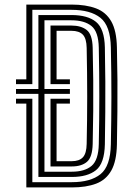

<svg xmlns="http://www.w3.org/2000/svg" viewBox="-20 -820 577 840"><path d="M95.2 0V-366.8H50V-388H121.5V-23H294Q376.5 -23 419.9 -58.1Q463.2 -93.2 465 -188.5Q467.2 -293.5 467.4 -396.5Q467.5 -499.5 465 -612.2Q463.2 -707.2 419.4 -742.1Q375.5 -777 292.5 -777H121.5V-451.8H50V-473H95.2V-800H292.5Q356.2 -800 400.1 -783.4Q444 -766.8 467 -726.1Q490 -685.5 491.5 -613Q493.2 -538 493.8 -469.8Q494.2 -401.5 493.6 -332.8Q493 -264 491.5 -187.8Q490 -115 467.1 -74.1Q444.2 -33.2 400.8 -16.6Q357.2 0 294 0ZM148 -45.8V-409.2H50V-430.5H148V-754.2H292.5Q363.5 -754.2 400.2 -724.2Q437 -694.2 438.8 -612.2Q440.2 -529.2 440.8 -462Q441.2 -394.8 440.6 -329.8Q440 -264.8 438.8 -188.5Q437 -105 399.9 -75.4Q362.8 -45.8 294 -45.8ZM174.5 -68.8H294Q350.5 -68.8 380.6 -94.2Q410.8 -119.8 412.2 -189.5Q414.5 -299 414.5 -399.2Q414.5 -499.5 412.2 -611.5Q410.8 -681.5 379.9 -706.4Q349 -731.2 292.5 -731.2H174.5V-430.5H285.8V-409.2H174.5ZM201 -91.8V-388H285.8V-366.8H227.5V-114.8H294Q326.8 -114.8 342.6 -131.8Q358.5 -148.8 359.2 -190.8Q361.5 -295.8 361.5 -398.2Q361.5 -500.8 359.2 -610Q358.5 -651.5 342.4 -668.4Q326.2 -685.2 292.5 -685.2H227.5V-473H285.8V-451.8H201V-708.2H292.5Q334.5 -708.2 359.4 -688.8Q384.2 -669.2 385.5 -610.5Q387.2 -535.8 387.9 -469Q388.5 -402.2 387.9 -334.8Q387.2 -267.2 385.5 -190.2Q384.2 -132.2 360.5 -112Q336.8 -91.8 294 -91.8Z"/></svg>

Font: Big Shoulders Inline Text ExtraBold
Style: Regular
Weight: 800
Designer: Patric King
Foundry: XO Type Co
Version: Version 1.000